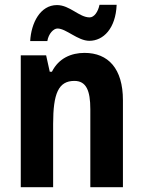

<svg xmlns="http://www.w3.org/2000/svg" viewBox="-20 -775 593 795"><path d="M105 -605H176C181 -636 202 -657 218 -657C254 -657 302 -606 350 -606C408 -606 459 -657 463 -755H392C386 -726 370 -703 351 -703C308 -703 269 -754 216 -754C146 -754 109 -679 105 -605ZM330 -556C275 -556 223 -534 195 -478H186L171 -546H66V0H200V-262C200 -388 222 -440 288 -440C337 -440 354 -400 354 -323V0H489V-360C489 -491 428 -556 330 -556Z"/></svg>

Font: Noto Sans Gujarati UI Condensed
Style: Bold
Weight: 700
Width: 3
Designer: Jelle Bosma - Monotype Design Team, Universal Thirst
Foundry: Monotype Imaging Inc.
Version: Version 2.106